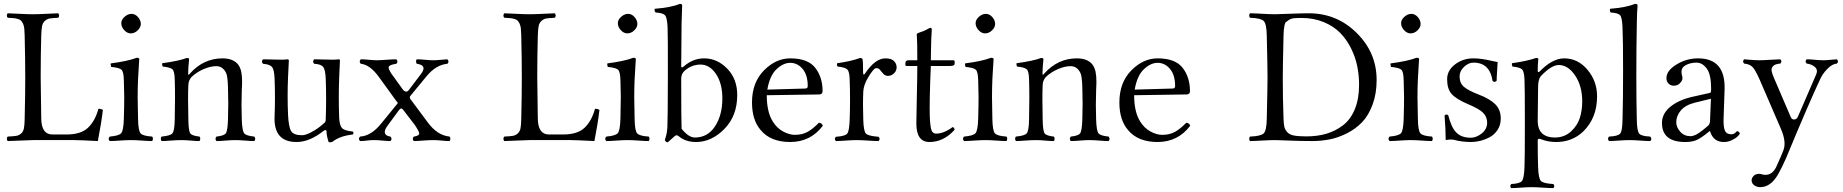

<svg xmlns="http://www.w3.org/2000/svg" viewBox="-20 -718 9444 984"><path d="M191.4 -108.9Q192.9 -28.8 248.5 -28.8H321.3Q394.5 -28.8 430.9 -63.2Q467.3 -97.7 484.4 -160.2Q494.1 -161.6 507.3 -154.8Q499 -84 481.4 4.9Q389.2 0 362.3 0H149.4Q134.3 0 89.1 2.2Q43.9 4.4 19.5 4.9Q15.1 0.5 15.1 -6.6Q15.1 -13.7 19.5 -18.1Q49.3 -19.5 63 -21.7Q76.7 -23.9 87.9 -33.4Q99.1 -43 102.5 -60.1Q106 -77.1 106.4 -108.9Q109.4 -233.4 109.4 -320.8Q109.4 -411.1 106.4 -536.1Q106 -557.6 104.5 -571.5Q103 -585.4 98.4 -595.7Q93.8 -606 88.6 -611.6Q83.5 -617.2 72.3 -620.6Q61 -624 50.3 -625Q39.6 -626 19.5 -627Q15.1 -631.3 15.1 -638.4Q15.1 -645.5 19.5 -649.9Q41 -649.4 81.1 -647.2Q121.1 -645 148.4 -645Q176.3 -645 217 -647.2Q257.8 -649.4 278.3 -649.9Q282.7 -645.5 283 -638.4Q283.2 -631.3 278.3 -627Q248.5 -625.5 235.1 -623.3Q221.7 -621.1 210.4 -611.3Q199.2 -601.6 195.8 -585Q192.4 -568.4 191.4 -536.1Q188.5 -435.5 188.5 -319.8Q188.5 -299.3 191.4 -108.9Z M601.6 -599.1Q601.6 -617.2 618.7 -632.1Q635.7 -647 653.8 -647Q672.9 -647 687.3 -630.4Q701.7 -613.8 701.7 -595.2Q701.7 -578.1 685.8 -562.5Q669.9 -546.9 649.9 -546.9Q631.8 -546.9 616.7 -563.5Q601.6 -580.1 601.6 -599.1ZM687.5 -108.9Q688.5 -47.9 700.7 -34.4Q712.9 -21 759.8 -18.1Q763.7 -14.2 763.7 -7.1Q763.7 0 759.8 4.9Q740.7 4.9 707.8 2.4Q674.8 0 651.9 0Q628.9 0 594.7 2.4Q560.5 4.9 542.5 4.9Q531.2 -6.3 542.5 -18.1Q589.4 -22 601.1 -35.4Q612.8 -48.8 614.7 -108.9Q616.7 -175.8 616.7 -220.7Q616.7 -247.1 614.7 -307.1Q613.8 -350.1 602.8 -360.6Q591.8 -371.1 549.8 -375Q545.9 -387.2 547.9 -393.1Q634.8 -404.3 680.7 -421.9Q693.8 -421.9 693.8 -415Q693.4 -409.2 692.6 -398.7Q691.9 -388.2 690.4 -360.8Q689 -333.5 687.5 -311.5Q686.5 -290 686 -266.8Q685.5 -243.7 685.5 -219.7Q685.5 -194.8 687.5 -108.9Z M953.1 -340.8Q1022.9 -418.9 1120.1 -418.9Q1176.3 -418.9 1201.2 -386.2Q1211.9 -371.1 1216.3 -350.3Q1220.7 -329.6 1220.7 -301.3Q1220.7 -294.9 1220.5 -286.6Q1220.2 -278.3 1220 -273.4Q1219.7 -268.6 1219.2 -257.8Q1216.3 -180.7 1219.2 -104Q1221.2 -46.9 1231.7 -34.4Q1242.2 -22 1283.2 -18.1Q1293 -5.9 1283.2 4.9Q1264.2 4.9 1235.4 2.4Q1206.5 0 1185.5 0Q1165.5 0 1136.5 2.4Q1107.4 4.9 1089.4 4.9Q1079.6 -6.3 1089.4 -18.1Q1127.4 -22 1137 -34.4Q1146.5 -46.9 1148.4 -104Q1151.4 -188 1148.4 -271Q1146.5 -331.1 1138.2 -345.2Q1121.1 -379.4 1087.4 -378.9Q1058.6 -378.9 1022.9 -363.5Q987.3 -348.1 961.4 -323.2Q946.3 -306.2 945.3 -283.2Q942.4 -223.1 945.3 -104Q946.3 -46.9 955.3 -34.4Q964.4 -22 1002.4 -18.1Q1006.3 -14.2 1006.3 -7.1Q1006.3 0 1002.4 4.9Q984.4 4.9 957.8 2.4Q931.2 0 911.1 0Q888.2 0 856.2 2.4Q824.2 4.9 808.1 4.9Q804.2 0 804.2 -7.1Q804.2 -14.2 808.1 -18.1Q852.1 -22 863.3 -34.4Q874.5 -46.9 875.5 -104Q878.4 -225.1 875.5 -312Q874.5 -353 863.5 -363Q852.5 -373 813.5 -377Q809.6 -388.2 811.5 -394Q895.5 -405.3 937.5 -420.9Q949.7 -420.9 949.2 -414.1Q944.3 -370.1 944.3 -340.8Q944.3 -328.6 953.1 -340.8Z M1500 9.8Q1381.8 9.8 1387.2 -120.1Q1391.1 -218.3 1387.2 -315.9Q1385.3 -360.8 1374.3 -374.5Q1363.3 -388.2 1328.1 -391.1Q1316.9 -402.3 1328.1 -414.1Q1397.9 -412.1 1419.4 -412.1Q1442.4 -412.1 1452.1 -414.1Q1460 -414.1 1460.4 -408.2Q1457.5 -349.1 1456.1 -319.8Q1452.1 -227.1 1456.1 -132.8Q1459 -66.9 1472.2 -45.9Q1485.4 -24.9 1528.3 -24.9Q1546.4 -24.9 1577.4 -41.5Q1608.4 -58.1 1634.3 -81.1Q1636.2 -83 1640.1 -86.4Q1644 -89.8 1645 -90.3Q1646 -90.8 1647.2 -94Q1648.4 -97.2 1648.9 -99.6Q1649.4 -102.1 1649.4 -107.9Q1653.3 -210.9 1649.4 -314Q1647.5 -360.8 1636.2 -375Q1625 -389.2 1590.3 -391.1Q1579.1 -402.3 1590.3 -414.1Q1660.2 -412.1 1681.2 -412.1Q1705.1 -412.1 1715.3 -414.1Q1722.2 -414.1 1722.2 -408.2Q1719.2 -349.1 1718.3 -319.8Q1714.4 -216.8 1718.3 -113.8Q1720.2 -75.7 1732.7 -61.8Q1745.1 -47.9 1788.1 -43.9Q1794.9 -36.1 1788.1 -28.8Q1720.2 -21 1682.1 9.8Q1670.9 12.7 1664.1 9.8Q1652.8 -25.4 1653.3 -46.9Q1652.3 -51.8 1647.7 -51.3Q1643.1 -50.8 1639.2 -47.9Q1566.9 9.8 1500 9.8Z M1985.8 -340.8 2046.9 -255.9Q2055.7 -248 2062.3 -248.5Q2068.8 -249 2073.2 -253.9L2138.2 -339.8Q2171.4 -383.8 2116.2 -391.1Q2112.3 -396 2112.1 -403.1Q2111.8 -410.2 2116.2 -414.1Q2134.3 -414.1 2159.2 -411.6Q2184.1 -409.2 2200.2 -409.2Q2218.3 -409.2 2241.2 -411.6Q2264.2 -414.1 2272.9 -414.1Q2284.2 -401.9 2272.9 -391.1Q2214.8 -386.2 2166 -327.1L2082 -225.1Q2078.1 -218.3 2083 -210.9L2172.9 -89.8Q2221.7 -23.9 2284.2 -18.1Q2288.1 -14.2 2288.1 -7.1Q2288.1 0 2284.2 4.9Q2267.1 4.9 2243.7 2.4Q2220.2 0 2200.2 0Q2180.2 0 2148.7 2.4Q2117.2 4.9 2101.1 4.9Q2089.8 -6.3 2101.1 -18.1Q2127 -22 2128.4 -32.5Q2129.9 -43 2104 -80.1L2045.9 -155.8Q2036.1 -168.9 2024.9 -153.8L1961.9 -67.9Q1947.8 -45.9 1953.4 -33.4Q1959 -21 1981 -18.1Q1992.2 -5.9 1981 4.9Q1963.9 4.9 1940.4 2.4Q1917 0 1897 0Q1877.9 0 1860.1 2.4Q1842.3 4.9 1825.2 4.9Q1814 -6.3 1825.2 -18.1Q1881.3 -21 1932.1 -83L2016.1 -186Q2018.1 -188 2018.1 -189.9Q2018.1 -191.9 2017.1 -193.4Q2016.1 -194.8 2014.2 -197Q2012.2 -199.2 2011.2 -200.2L1923.8 -320.8Q1877 -386.7 1829.1 -391.1Q1817.9 -402.3 1829.1 -414.1Q1847.2 -414.1 1871.1 -411.6Q1895 -409.2 1910.2 -409.2Q1926.3 -409.2 1960.2 -411.6Q1994.1 -414.1 2011.2 -414.1Q2022.5 -401.9 2011.2 -391.1Q1978 -386.2 1972.9 -377Q1967.8 -367.7 1985.8 -340.8Z M2736.3 -108.9Q2737.8 -28.8 2793.5 -28.8H2866.2Q2939.5 -28.8 2975.8 -63.2Q3012.2 -97.7 3029.3 -160.2Q3039.1 -161.6 3052.2 -154.8Q3043.9 -84 3026.4 4.9Q2934.1 0 2907.2 0H2694.3Q2679.2 0 2634 2.2Q2588.9 4.4 2564.5 4.9Q2560.1 0.5 2560.1 -6.6Q2560.1 -13.7 2564.5 -18.1Q2594.2 -19.5 2607.9 -21.7Q2621.6 -23.9 2632.8 -33.4Q2644 -43 2647.5 -60.1Q2650.9 -77.1 2651.4 -108.9Q2654.3 -233.4 2654.3 -320.8Q2654.3 -411.1 2651.4 -536.1Q2650.9 -557.6 2649.4 -571.5Q2647.9 -585.4 2643.3 -595.7Q2638.7 -606 2633.5 -611.6Q2628.4 -617.2 2617.2 -620.6Q2606 -624 2595.2 -625Q2584.5 -626 2564.5 -627Q2560.1 -631.3 2560.1 -638.4Q2560.1 -645.5 2564.5 -649.9Q2585.9 -649.4 2626 -647.2Q2666 -645 2693.4 -645Q2721.2 -645 2762 -647.2Q2802.7 -649.4 2823.2 -649.9Q2827.6 -645.5 2827.9 -638.4Q2828.1 -631.3 2823.2 -627Q2793.5 -625.5 2780 -623.3Q2766.6 -621.1 2755.4 -611.3Q2744.1 -601.6 2740.7 -585Q2737.3 -568.4 2736.3 -536.1Q2733.4 -435.5 2733.4 -319.8Q2733.4 -299.3 2736.3 -108.9Z M3146.5 -599.1Q3146.5 -617.2 3163.6 -632.1Q3180.7 -647 3198.7 -647Q3217.8 -647 3232.2 -630.4Q3246.6 -613.8 3246.6 -595.2Q3246.6 -578.1 3230.7 -562.5Q3214.8 -546.9 3194.8 -546.9Q3176.8 -546.9 3161.6 -563.5Q3146.5 -580.1 3146.5 -599.1ZM3232.4 -108.9Q3233.4 -47.9 3245.6 -34.4Q3257.8 -21 3304.7 -18.1Q3308.6 -14.2 3308.6 -7.1Q3308.6 0 3304.7 4.9Q3285.6 4.9 3252.7 2.4Q3219.7 0 3196.8 0Q3173.8 0 3139.6 2.4Q3105.5 4.9 3087.4 4.9Q3076.2 -6.3 3087.4 -18.1Q3134.3 -22 3146 -35.4Q3157.7 -48.8 3159.7 -108.9Q3161.6 -175.8 3161.6 -220.7Q3161.6 -247.1 3159.7 -307.1Q3158.7 -350.1 3147.7 -360.6Q3136.7 -371.1 3094.7 -375Q3090.8 -387.2 3092.8 -393.1Q3179.7 -404.3 3225.6 -421.9Q3238.8 -421.9 3238.8 -415Q3238.3 -409.2 3237.5 -398.7Q3236.8 -388.2 3235.4 -360.8Q3233.9 -333.5 3232.4 -311.5Q3231.4 -290 3231 -266.8Q3230.5 -243.7 3230.5 -219.7Q3230.5 -194.8 3232.4 -108.9Z M3489.3 -356Q3471.2 -339.8 3471.2 -315.9Q3471.2 -107.9 3473.1 -58.1Q3509.3 -13.2 3541 -13.2Q3606.9 -13.2 3644.5 -70.6Q3682.1 -127.9 3682.1 -213.9Q3682.1 -291 3648.9 -339.8Q3616.7 -386.7 3570.3 -387.2Q3524.4 -386.7 3489.3 -356ZM3482.4 -376Q3530.3 -418.9 3589.4 -418.9Q3655.3 -418.9 3706.8 -366.5Q3758.3 -314 3758.3 -231Q3758.3 -124 3692.4 -57.1Q3626.5 9.8 3547.4 9.8Q3494.1 9.8 3459.5 -19Q3446.3 -31.2 3433.1 -16.1Q3430.2 -13.2 3402.3 11.2Q3393.6 11.2 3389.6 3.9Q3388.2 2 3387.2 0Q3387.2 -2 3391.1 -13.4Q3395 -24.9 3397.2 -37.8Q3399.4 -50.8 3400.4 -67.9Q3402.3 -106.9 3402.8 -322Q3403.3 -537.1 3401.4 -576.2Q3399.4 -626 3388.9 -638.9Q3378.4 -651.9 3340.3 -653.8Q3332.5 -661.6 3335.4 -672.9Q3420.4 -679.7 3464.4 -698.2Q3476.6 -698.2 3476.1 -689Q3475.1 -661.1 3473.1 -599.1L3471.2 -379.9Q3471.2 -367.2 3482.4 -376Z M3912.6 -258.8 4106 -264.2Q4120.1 -264.2 4119.6 -276.9Q4119.6 -334 4093.3 -365Q4066.9 -396 4029.8 -396Q3994.6 -396 3959.7 -363.3Q3924.8 -330.6 3912.6 -258.8ZM4176.8 -88.9Q4192.9 -87.9 4196.8 -73.2Q4133.8 9.8 4029.8 9.8Q3929.7 9.8 3878.9 -50.8Q3834 -102.5 3834 -192.9Q3834 -294.9 3895 -356.9Q3956.1 -418.9 4029.8 -418.9Q4120.6 -418.9 4158.2 -370.4Q4195.8 -321.8 4195.8 -251Q4195.8 -233.9 4177.7 -233.9L3909.7 -230Q3909.7 -145 3939.9 -96.2Q3960.9 -62 3992.9 -44.4Q4024.9 -26.9 4053.7 -26.9Q4091.8 -26.9 4119.4 -42.5Q4147 -58.1 4176.8 -88.9Z M4334.5 -312Q4333.5 -351.1 4322.5 -362.1Q4311.5 -373 4272.5 -377Q4267.6 -384.8 4270.5 -394Q4341.3 -403.8 4388.2 -420.9Q4397.9 -420.9 4400.4 -415Q4403.3 -406.2 4403.3 -348.1Q4403.3 -335 4407.7 -335.4Q4409.2 -335.9 4411.6 -338.9Q4464.8 -418.9 4517.6 -418.9Q4548.3 -418.9 4561.8 -405Q4575.2 -391.1 4575.2 -373Q4575.2 -355 4561.8 -342Q4548.3 -329.1 4530.3 -329.1Q4525.4 -329.1 4521 -330.6Q4516.6 -332 4513.4 -334Q4510.3 -335.9 4506.3 -340.6Q4502.4 -345.2 4501 -346.7Q4499.5 -348.1 4494.9 -353.5Q4490.2 -358.9 4490.2 -359.9Q4483.4 -368.7 4470.5 -368.9Q4457.5 -369.1 4427.2 -317.9Q4406.2 -281.7 4404.3 -249Q4401.4 -186 4404.3 -103Q4406.2 -44.9 4418.2 -33Q4430.2 -21 4482.4 -17.1Q4493.7 -5.9 4482.4 4.9Q4464.4 4.9 4427.5 2.4Q4390.6 0 4369.6 0Q4348.6 0 4314.9 2.4Q4281.2 4.9 4264.2 4.9Q4252.9 -6.3 4264.2 -17.1Q4310.1 -20 4321.3 -32.5Q4332.5 -44.9 4334.5 -103Q4338.4 -207 4334.5 -312Z M4637.2 -409.2H4681.2Q4681.2 -456.1 4680.7 -485.6Q4680.2 -515.1 4679.2 -526.6Q4678.2 -538.1 4678.2 -540Q4678.2 -544.9 4682.4 -547.4Q4686.5 -549.8 4696.5 -553Q4706.5 -556.2 4711.4 -558.1Q4717.3 -560.1 4725.3 -564.5Q4733.4 -568.8 4739.3 -572Q4745.1 -575.2 4748.5 -575.2Q4755.4 -575.2 4755.4 -565.9Q4752.4 -527.8 4751.5 -465.8L4750.5 -409.2H4865.2Q4872.1 -409.2 4872.6 -402.8V-392.1Q4872.6 -379.9 4849.1 -379.9H4750.5Q4742.7 -198.7 4745.1 -121.1Q4747.1 -72.3 4753.2 -52.7Q4759.3 -33.2 4777.3 -33.2Q4817.4 -33.2 4862.3 -66.9Q4870.1 -64.9 4872.6 -53.2Q4816.4 9.8 4743.2 9.8Q4676.3 9.8 4676.3 -85Q4676.3 -110.8 4678.7 -219.5Q4681.2 -328.1 4681.2 -379.9H4625.5Q4620.6 -379.9 4620.1 -386.2V-395Q4620.1 -409.2 4637.2 -409.2Z M4980 -599.1Q4980 -617.2 4997.1 -632.1Q5014.2 -647 5032.2 -647Q5051.3 -647 5065.7 -630.4Q5080.1 -613.8 5080.1 -595.2Q5080.1 -578.1 5064.2 -562.5Q5048.3 -546.9 5028.3 -546.9Q5010.3 -546.9 4995.1 -563.5Q4980 -580.1 4980 -599.1ZM5065.9 -108.9Q5066.9 -47.9 5079.1 -34.4Q5091.3 -21 5138.2 -18.1Q5142.1 -14.2 5142.1 -7.1Q5142.1 0 5138.2 4.9Q5119.1 4.9 5086.2 2.4Q5053.2 0 5030.3 0Q5007.3 0 4973.1 2.4Q4939 4.9 4920.9 4.9Q4909.7 -6.3 4920.9 -18.1Q4967.8 -22 4979.5 -35.4Q4991.2 -48.8 4993.2 -108.9Q4995.1 -175.8 4995.1 -220.7Q4995.1 -247.1 4993.2 -307.1Q4992.2 -350.1 4981.2 -360.6Q4970.2 -371.1 4928.2 -375Q4924.3 -387.2 4926.3 -393.1Q5013.2 -404.3 5059.1 -421.9Q5072.3 -421.9 5072.3 -415Q5071.8 -409.2 5071 -398.7Q5070.3 -388.2 5068.8 -360.8Q5067.4 -333.5 5065.9 -311.5Q5064.9 -290 5064.5 -266.8Q5064 -243.7 5064 -219.7Q5064 -194.8 5065.9 -108.9Z M5331.5 -340.8Q5401.4 -418.9 5498.5 -418.9Q5554.7 -418.9 5579.6 -386.2Q5590.3 -371.1 5594.7 -350.3Q5599.1 -329.6 5599.1 -301.3Q5599.1 -294.9 5598.9 -286.6Q5598.6 -278.3 5598.4 -273.4Q5598.1 -268.6 5597.7 -257.8Q5594.7 -180.7 5597.7 -104Q5599.6 -46.9 5610.1 -34.4Q5620.6 -22 5661.6 -18.1Q5671.4 -5.9 5661.6 4.9Q5642.6 4.9 5613.8 2.4Q5585 0 5564 0Q5543.9 0 5514.9 2.4Q5485.8 4.9 5467.8 4.9Q5458 -6.3 5467.8 -18.1Q5505.9 -22 5515.4 -34.4Q5524.9 -46.9 5526.9 -104Q5529.8 -188 5526.9 -271Q5524.9 -331.1 5516.6 -345.2Q5499.5 -379.4 5465.8 -378.9Q5437 -378.9 5401.4 -363.5Q5365.7 -348.1 5339.8 -323.2Q5324.7 -306.2 5323.7 -283.2Q5320.8 -223.1 5323.7 -104Q5324.7 -46.9 5333.7 -34.4Q5342.8 -22 5380.9 -18.1Q5384.8 -14.2 5384.8 -7.1Q5384.8 0 5380.9 4.9Q5362.8 4.9 5336.2 2.4Q5309.6 0 5289.6 0Q5266.6 0 5234.6 2.4Q5202.6 4.9 5186.5 4.9Q5182.6 0 5182.6 -7.1Q5182.6 -14.2 5186.5 -18.1Q5230.5 -22 5241.7 -34.4Q5252.9 -46.9 5253.9 -104Q5256.8 -225.1 5253.9 -312Q5252.9 -353 5241.9 -363Q5231 -373 5191.9 -377Q5188 -388.2 5189.9 -394Q5273.9 -405.3 5315.9 -420.9Q5328.1 -420.9 5327.6 -414.1Q5322.8 -370.1 5322.8 -340.8Q5322.8 -328.6 5331.5 -340.8Z M5795.4 -258.8 5988.8 -264.2Q6002.9 -264.2 6002.4 -276.9Q6002.4 -334 5976.1 -365Q5949.7 -396 5912.6 -396Q5877.4 -396 5842.5 -363.3Q5807.6 -330.6 5795.4 -258.8ZM6059.6 -88.9Q6075.7 -87.9 6079.6 -73.2Q6016.6 9.8 5912.6 9.8Q5812.5 9.8 5761.7 -50.8Q5716.8 -102.5 5716.8 -192.9Q5716.8 -294.9 5777.8 -356.9Q5838.9 -418.9 5912.6 -418.9Q6003.4 -418.9 6041 -370.4Q6078.6 -321.8 6078.6 -251Q6078.6 -233.9 6060.5 -233.9L5792.5 -230Q5792.5 -145 5822.8 -96.2Q5843.8 -62 5875.7 -44.4Q5907.7 -26.9 5936.5 -26.9Q5974.6 -26.9 6002.2 -42.5Q6029.8 -58.1 6059.6 -88.9Z M6558.1 -108.9Q6559.1 -82 6562.3 -68.1Q6565.4 -54.2 6576.9 -41Q6588.4 -27.8 6611.8 -23.4Q6635.3 -19 6675.3 -19Q6731.4 -19 6777.3 -32.5Q6823.2 -45.9 6862.3 -75.4Q6901.4 -105 6923.3 -158Q6945.3 -210.9 6945.3 -284.2Q6945.3 -332 6935.8 -378.9Q6926.3 -425.8 6903.8 -470.9Q6881.3 -516.1 6847.9 -550Q6814.5 -584 6763.4 -605Q6712.4 -626 6650.4 -626Q6627.4 -626 6611.8 -624.5Q6596.2 -623 6586.2 -616Q6576.2 -608.9 6570.8 -605Q6565.4 -601.1 6562.7 -586.4Q6560.1 -571.8 6559.6 -564.9Q6559.1 -558.1 6558.1 -536.1Q6554.2 -368.2 6554.2 -319.8Q6554.2 -217.8 6558.1 -108.9ZM6514.2 -645Q6529.3 -645 6589.8 -647.5Q6650.4 -649.9 6688 -649.9Q6831.1 -649.9 6933.1 -549.1Q7035.2 -448.2 7035.2 -308.1Q7035.2 -237.3 7014.2 -181.2Q6993.2 -125 6960.2 -91.1Q6927.2 -57.1 6882.8 -34.7Q6838.4 -12.2 6794.7 -3.7Q6751 4.9 6706.1 4.9Q6646 4.9 6586.2 2.4Q6526.4 0 6516.1 0Q6488.3 0 6447.8 2.4Q6407.2 4.9 6386.2 4.9Q6382.3 0 6382.3 -7.1Q6382.3 -14.2 6386.2 -18.1Q6441.4 -20 6456.3 -34.4Q6471.2 -48.8 6472.2 -108.9Q6476.1 -274.9 6476.1 -320.8Q6476.1 -369.6 6472.2 -536.1Q6471.2 -596.2 6456.3 -610.6Q6441.4 -625 6386.2 -627Q6382.3 -631.8 6382.3 -638.9Q6382.3 -646 6386.2 -649.9Q6408.2 -649.9 6447.8 -647.5Q6487.3 -645 6514.2 -645Z M7160.6 -599.1Q7160.6 -617.2 7177.7 -632.1Q7194.8 -647 7212.9 -647Q7231.9 -647 7246.3 -630.4Q7260.7 -613.8 7260.7 -595.2Q7260.7 -578.1 7244.9 -562.5Q7229 -546.9 7209 -546.9Q7190.9 -546.9 7175.8 -563.5Q7160.6 -580.1 7160.6 -599.1ZM7246.6 -108.9Q7247.6 -47.9 7259.8 -34.4Q7272 -21 7318.8 -18.1Q7322.8 -14.2 7322.8 -7.1Q7322.8 0 7318.8 4.9Q7299.8 4.9 7266.8 2.4Q7233.9 0 7210.9 0Q7188 0 7153.8 2.4Q7119.6 4.9 7101.6 4.9Q7090.3 -6.3 7101.6 -18.1Q7148.4 -22 7160.2 -35.4Q7171.9 -48.8 7173.8 -108.9Q7175.8 -175.8 7175.8 -220.7Q7175.8 -247.1 7173.8 -307.1Q7172.9 -350.1 7161.9 -360.6Q7150.9 -371.1 7108.9 -375Q7105 -387.2 7106.9 -393.1Q7193.8 -404.3 7239.7 -421.9Q7252.9 -421.9 7252.9 -415Q7252.4 -409.2 7251.7 -398.7Q7251 -388.2 7249.5 -360.8Q7248 -333.5 7246.6 -311.5Q7245.6 -290 7245.1 -266.8Q7244.6 -243.7 7244.6 -219.7Q7244.6 -194.8 7246.6 -108.9Z M7383.3 -126Q7393.1 -135.7 7402.3 -127Q7418.5 -63 7444.3 -38.1Q7470.2 -12.2 7517.6 -12.2Q7546.4 -12.2 7574 -34.2Q7601.6 -56.2 7601.6 -88.9Q7601.6 -119.6 7580.6 -140.4Q7559.6 -161.1 7501.5 -185.1Q7443.4 -210 7419.9 -236.1Q7396.5 -262.2 7396.5 -312Q7396.5 -356.9 7437 -387.9Q7477.5 -418.9 7531.2 -418.9Q7553.2 -418.9 7576.4 -415.5Q7599.6 -412.1 7623.5 -406.5Q7647.5 -400.9 7655.3 -399.9Q7655.3 -387.7 7652.8 -355.5Q7650.4 -323.2 7650.4 -304.2Q7639.2 -293 7629.4 -303.2Q7615.2 -397.5 7531.2 -397Q7506.3 -397 7483.4 -375.5Q7460.4 -354 7460.4 -326.2Q7460.4 -291 7483.9 -272Q7507.3 -252.9 7559.6 -232.9Q7614.7 -211.9 7643.1 -183.8Q7671.4 -155.8 7671.4 -110.8Q7671.4 -77.6 7655.3 -52.7Q7639.2 -27.8 7614.7 -14.9Q7590.3 -2 7565.9 3.9Q7541.5 9.8 7519.5 9.8Q7473.6 9.8 7432.6 -1Q7425.8 -2.9 7413.6 -2.9Q7404.8 -2.9 7389.2 0Q7389.2 -56.2 7383.3 -126Z M7877.9 -329.1Q7863.8 -314 7862.8 -276.9Q7862.8 -276.9 7860.8 -100.1Q7860.8 -54.2 7884.8 -33.2Q7907.7 -13.2 7947.8 -13.2Q7997.6 -13.2 8031.2 -44.2Q8064.9 -75.2 8076.9 -114.5Q8088.9 -153.8 8088.9 -198.2Q8088.9 -277.3 8052.5 -331.1Q8016.1 -384.8 7968.8 -384.8Q7932.1 -385.3 7877.9 -329.1ZM7870.1 -351.1Q7936 -418.9 7996.1 -418.9Q8066.9 -418.9 8116 -360.4Q8165 -301.8 8165 -224.1Q8165 -113.3 8093.8 -43.9Q8036.6 10.3 7954.1 9.8Q7914.1 9.8 7876 -4.9Q7860.8 -10.7 7860.8 2Q7860.8 87.9 7862.8 138.2Q7864.7 196.3 7877 209.2Q7889.2 222.2 7940.9 225.1Q7950.7 236.3 7940.9 246.1Q7923.8 246.1 7887.9 243.7Q7852.1 241.2 7828.1 241.2Q7806.2 241.2 7773.9 243.7Q7741.7 246.1 7725.1 246.1Q7715.3 236.3 7725.1 225.1Q7769 223.1 7780 209.5Q7791 195.8 7793 138.2Q7794.9 100.1 7794.9 -87.4Q7794.9 -274.9 7793 -312Q7791 -352.1 7780.5 -362.5Q7770 -373 7731 -377Q7727.1 -388.2 7729 -394Q7808.1 -405.3 7852.1 -420.9Q7864.3 -420.9 7863.8 -415Q7860.8 -388.2 7860.8 -354Q7860.8 -351.1 7862.3 -349.6Q7863.8 -348.1 7866 -348.6Q7868.2 -349.1 7870.1 -351.1Z M8295.4 -103Q8298.3 -206.1 8298.3 -355Q8298.3 -518.1 8295.4 -576.2Q8293.5 -627.9 8283 -639.9Q8272.5 -651.9 8234.9 -653.8Q8229 -659.7 8231.4 -672.9Q8315.4 -679.7 8359.9 -698.2Q8373 -698.2 8372.6 -689Q8369.6 -661.1 8368.7 -599.1Q8366.2 -475.1 8366.2 -329.1Q8366.2 -198.7 8368.7 -103Q8369.6 -45.9 8381.1 -33Q8392.6 -20 8437.5 -18.1Q8448.7 -5.9 8437.5 4.9Q8419.4 4.9 8386.5 2.4Q8353.5 0 8331.5 0Q8309.6 0 8276.6 2.4Q8243.7 4.9 8226.6 4.9Q8215.3 -7.3 8226.6 -18.1Q8271.5 -20 8283 -33Q8294.4 -45.9 8295.4 -103Z M8748.5 -211.9 8666.5 -191.9Q8617.7 -179.7 8594.2 -151.9Q8570.8 -124 8570.8 -91.8Q8570.8 -65.9 8591.1 -43Q8611.3 -20 8644.5 -20Q8650.4 -20 8658.4 -22.5Q8666.5 -24.9 8672.6 -27.8Q8678.7 -30.8 8688.7 -37.8Q8698.7 -44.9 8703.1 -48.3Q8707.5 -51.8 8718 -60.3Q8728.5 -68.8 8730.5 -70.8Q8742.7 -79.6 8743.7 -95.2ZM8743.7 -45.9H8741.7L8722.7 -30.8Q8690.4 -5.9 8669.4 2Q8648.4 9.8 8616.7 9.8Q8497.6 9.8 8497.6 -87.9Q8497.6 -135.7 8540.5 -170.9Q8583.5 -206.1 8654.8 -222.2L8744.6 -242.2Q8749.5 -244.1 8749.5 -263.2Q8749.5 -336.4 8727.1 -366.7Q8704.6 -397 8674.6 -397Q8644.5 -397 8621.1 -385Q8597.7 -373 8597.7 -352.1Q8597.7 -338.9 8599.6 -333Q8602.5 -327.1 8602.5 -316.2Q8602.5 -305.2 8590.1 -292Q8577.6 -278.8 8558.6 -278.8Q8541.5 -278.8 8531 -289.8Q8520.5 -300.8 8520.5 -317.9Q8520.5 -356 8572 -387.5Q8623.5 -418.9 8682.6 -418.9Q8824.7 -418.9 8818.4 -256.8L8813.5 -115.2Q8811.5 -70.3 8819.6 -50Q8827.6 -29.8 8853.5 -29.8Q8865.7 -29.8 8873.5 -37.8Q8881.3 -45.9 8882.3 -45.9Q8886.2 -45.9 8891.4 -42Q8896.5 -38.1 8896.5 -33.2Q8896.5 -30.3 8886.5 -20Q8876.5 -9.8 8856.4 0Q8836.4 9.8 8815.4 9.8Q8760.7 10.3 8743.7 -45.9Z M9094.2 172.9Q9056.2 240.7 9002 241.2Q8982.9 241.2 8970 231.2Q8957 221.2 8957 206.1Q8957 194.8 8967 183.8Q8977.1 172.9 8996.1 172.9Q9001 172.9 9010.5 175.5Q9020 178.2 9027.3 178.2Q9062.5 178.2 9082 140.1Q9110.8 77.1 9120.1 51.8Q9136.2 9.8 9107.4 -57.1L8999 -308.1Q8978 -356 8963.6 -372.6Q8949.2 -389.2 8918.9 -392.1Q8907.7 -403.3 8918.9 -414.1Q8920.9 -414.1 8949 -411.6Q8977.1 -409.2 8996.1 -409.2Q9015.1 -409.2 9052.7 -411.6Q9090.3 -414.1 9104 -414.1Q9115.2 -402.8 9104 -392.1Q9076.2 -390.1 9066.7 -378.7Q9057.1 -367.2 9059.6 -354Q9062 -340.8 9072.3 -316.9L9157.2 -119.1Q9163.1 -105 9175 -105.5Q9187 -106 9193.4 -118.2L9288.1 -336.9Q9297.9 -359.9 9281.5 -374.5Q9265.1 -389.2 9239.3 -392.1Q9228 -403.3 9239.3 -414.1Q9255.4 -414.1 9281.7 -411.6Q9308.1 -409.2 9326.2 -409.2Q9341.3 -409.2 9363.3 -411.6Q9385.3 -414.1 9394 -414.1Q9405.3 -402.8 9394 -392.1Q9370.1 -390.1 9346.7 -366.5Q9323.2 -342.8 9311 -317.9Q9251 -190.9 9134.3 90.8Q9115.2 134.8 9094.2 172.9Z"/></svg>

Font: Linux Libertine Display
Style: Regular
Weight: 400
Designer: Philipp H. Poll
Foundry: Philipp H. Poll
Version: Version 5.0.9